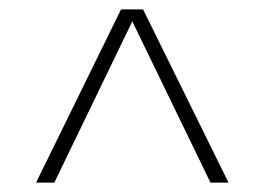

<svg xmlns="http://www.w3.org/2000/svg" viewBox="-20 -760 565 410"><path d="M57 -370 238.5 -740H285.5L468 -370H429.5L260.5 -718.5H264.5L96 -370Z"/></svg>

Font: Encode Sans SC SemiCondensed Thin
Style: Regular
Weight: 250
Width: 4
Designer: Multiple Designers
Foundry: Impallari Type
Version: Version 3.002